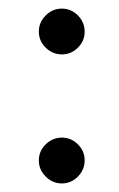

<svg xmlns="http://www.w3.org/2000/svg" viewBox="-20 -431 276 444"><path d="M85.7 -22.7Q69.8 -38.6 69.8 -60.1Q69.8 -81.5 85.7 -97.2Q101.6 -112.8 123 -112.8Q144.5 -112.8 160.2 -97.2Q175.8 -81.5 175.8 -60.1Q175.8 -38.6 160.2 -22.7Q144.5 -6.8 123 -6.8Q101.6 -6.8 85.7 -22.7ZM85.7 -320.8Q69.8 -336.4 69.8 -357.9Q69.8 -379.4 85.7 -395.3Q101.6 -411.1 123 -411.1Q144.5 -411.1 160.2 -395.3Q175.8 -379.4 175.8 -357.9Q175.8 -336.4 160.2 -320.8Q144.5 -305.2 123 -305.2Q101.6 -305.2 85.7 -320.8Z"/></svg>

Font: Common Serif
Style: Regular
Weight: 400
Designer: Philipp H. Poll, Khaled Hosny
Foundry: Stefan Peev, Context Ltd.
Version: Version 1.026